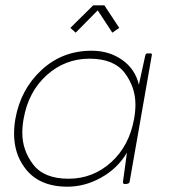

<svg xmlns="http://www.w3.org/2000/svg" viewBox="-20 -693 645 723"><path d="M238 -20Q330 -20 398.5 -82Q467 -144 485 -246Q490 -274 490 -299Q490 -365 449.5 -418.5Q409 -472 317 -472Q225 -472 156 -410Q87 -348 69 -246Q64 -218 64 -193Q64 -127 105 -73.5Q146 -20 238 -20ZM234 10Q124 10 72 -63Q33 -116 33 -190Q33 -217 38 -246Q58 -357 136.5 -429.5Q215 -502 325 -502Q391 -502 440 -467.5Q489 -433 503 -374L527 -484Q529 -492 535 -492H547Q552 -492 552 -487L468 -8Q467 0 450 0Q443 0 443 -8L458 -118Q423 -59 361.5 -24.5Q300 10 234 10ZM403 -570 348 -654 265 -570 245 -588 331 -673H373L429 -588Z"/></svg>

Font: YamahaIndonesia935. App Thin
Style: Italic
Weight: 100
Italic angle: -10°
Designer: Dalton Maag Ltd
Foundry: Dalton Maag Ltd
Version: Version 1.002; January 01, 2024; Regular/Italic